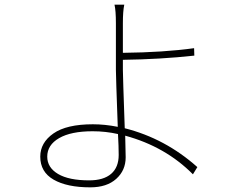

<svg xmlns="http://www.w3.org/2000/svg" viewBox="-20 -782 1040 825"><path d="M490 -116Q490 -152 487 -206Q434 -218 378 -218Q285 -218 234 -188.5Q183 -159 183 -109Q183 -62 229.5 -34.5Q276 -7 363 -7Q425 -7 457.5 -35Q490 -63 490 -116ZM508 -525V-482Q508 -458 516 -231Q690 -187 828 -64L809 -33Q691 -152 518 -199Q520 -127 520 -106Q520 -50 479.5 -13.5Q439 23 368 23Q268 23 210.5 -10Q153 -43 153 -109Q153 -169 209.5 -208.5Q266 -248 379 -248Q431 -248 486 -237Q478 -456 478 -482V-682Q478 -736 472 -762H514Q508 -734 508 -682V-555Q685 -557 814 -575L815 -543Q667 -527 508 -525Z"/></svg>

Font: Noto Sans Korean Thin
Style: Regular
Weight: 250
Designer: Ryoko NISHIZUKA  (kana & ideographs); Paul D. Hunt (Latin, Greek & Cyrillic); Wenlong ZHANG  (bopomofo); Sandoll Communi
Foundry: Adobe Systems Incorporated
Version: Version 1.0001;PS 1;hotconv 1.0.78;makeotf.lib2.5.61930